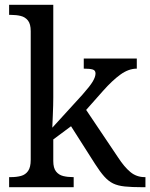

<svg xmlns="http://www.w3.org/2000/svg" viewBox="-20 -780 626 800"><path d="M18 0V-42H26Q49 -42 67.5 -47Q86 -52 97 -67.5Q108 -83 108 -114V-650Q108 -680 96.5 -694.5Q85 -709 66.5 -713.5Q48 -718 26 -718H18V-760H202V-374Q202 -361 201.5 -340Q201 -319 200 -298Q199 -277 198.5 -262.5Q198 -248 198 -248L323 -385Q355 -421 366.5 -440.5Q378 -460 378 -474Q378 -487 366 -490.5Q354 -494 329 -494V-536H550V-494Q516 -494 482 -469.5Q448 -445 409 -401L339 -322L472 -124Q498 -84 523.5 -63Q549 -42 583 -42H586V0H572Q529 0 500 -3Q471 -6 451.5 -15.5Q432 -25 414.5 -44.5Q397 -64 376 -97L276 -254L202 -199V-109Q202 -80 213.5 -65.5Q225 -51 243.5 -46.5Q262 -42 284 -42H287V0Z"/></svg>

Font: Noto Serif Vithkuqi
Style: Regular
Weight: 400
Version: Version 1.005